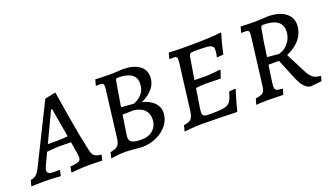

<svg xmlns="http://www.w3.org/2000/svg" viewBox="-76 -859 2110 1224"><g transform="rotate(-20 979.0 -247.5)"><path d="M466 -36 468 -33 459 2Q449 2 423.5 1Q398 0 372 0Q334 0 297.5 3Q261 6 251 7L249 2L256 -32Q300 -35 314 -42.5Q328 -50 328 -69Q328 -82 325 -97L312 -176L232 -177Q199 -177 148 -171L112 -94Q101 -73 101 -61Q101 -47 110.5 -41Q120 -35 142 -35H185V-32L177 5Q167 4 133.5 2Q100 0 67 0Q37 0 11.5 1Q-14 2 -22 2L-11 -38Q11 -40 26 -52.5Q41 -65 56 -96L253 -493L320 -507L327 -506Q333 -464 355.5 -329.5Q378 -195 401 -92Q407 -62 420.5 -50.5Q434 -39 466 -36ZM235 -215Q269 -215 305 -219L271 -416H264L169 -215Z M518 9 527 -30Q564 -37 578 -50.5Q592 -64 596 -97L636 -419Q637 -426 637 -437Q637 -450 631.5 -455Q626 -460 613 -460L587 -459L584 -463L595 -500Q605 -500 632.5 -498.5Q660 -497 686 -497Q713 -497 740.5 -498.5Q768 -500 778 -501Q849 -501 889.5 -473.5Q930 -446 930 -396Q930 -353 902 -318.5Q874 -284 824 -262Q874 -250 902.5 -221.5Q931 -193 931 -154Q931 -110 903.5 -73Q876 -36 829.5 -14Q783 8 729 8Q715 8 681 4Q637 0 614 0Q588 0 557.5 3.5Q527 7 518 9ZM771 -270Q771 -268 794 -280Q817 -292 835.5 -316Q854 -340 854 -380Q854 -461 733 -461Q724 -461 721 -457.5Q718 -454 716 -444Q701 -360 688 -277Q699 -276 726 -273.5Q753 -271 771 -270ZM660 -90Q657 -62 675.5 -50Q694 -38 741 -38Q791 -38 821 -66Q851 -94 851 -141Q851 -177 828.5 -200Q806 -223 761 -231L681 -229Z M1212 -41Q1275 -41 1303 -47Q1331 -53 1344.5 -71.5Q1358 -90 1370 -135L1412 -139L1414 -134Q1410 -123 1398 -82.5Q1386 -42 1376 0L1371 5Q1345 4 1263.5 2Q1182 0 1132 0Q1093 0 1059 3.5Q1025 7 1016 8L1026 -32Q1061 -36 1075 -50Q1089 -64 1094 -98L1134 -418Q1135 -425 1135 -437Q1135 -450 1130 -455Q1125 -460 1111 -460L1085 -459L1083 -463L1093 -500Q1104 -499 1137.5 -498Q1171 -497 1210 -497Q1374 -497 1448 -507L1450 -502Q1446 -491 1435.5 -452.5Q1425 -414 1416 -369L1371 -366Q1372 -371 1375 -386.5Q1378 -402 1378 -414Q1378 -432 1369 -440Q1360 -448 1338 -450.5Q1316 -453 1267 -453Q1241 -453 1231 -451.5Q1221 -450 1217 -444Q1213 -438 1211 -424L1187 -279L1266 -278Q1283 -278 1317 -281.5Q1351 -285 1362 -286L1365 -282L1348 -231Q1337 -231 1306 -232Q1275 -233 1240 -233Q1212 -233 1179 -228L1166 -145Q1156 -88 1156 -71Q1156 -52 1167 -46.5Q1178 -41 1212 -41Z M1648 -100Q1645 -81 1645 -69Q1645 -49 1655.5 -43Q1666 -37 1697 -36L1698 -33L1687 3Q1676 3 1645.5 2Q1615 1 1585 1Q1556 1 1533 2Q1510 3 1503 4L1515 -36Q1552 -40 1565 -51.5Q1578 -63 1582 -97L1622 -419Q1623 -426 1623 -436Q1623 -450 1618 -455Q1613 -460 1599 -460L1573 -459L1570 -463L1581 -500Q1591 -499 1617 -498Q1643 -497 1670 -497Q1697 -497 1725 -498.5Q1753 -500 1764 -501Q1836 -501 1879.5 -471Q1923 -441 1923 -390Q1923 -338 1891 -296Q1859 -254 1797 -227L1863 -97Q1882 -60 1901.5 -45Q1921 -30 1951 -30L1954 -26L1946 4L1873 12Q1852 12 1832 -7.5Q1812 -27 1797 -61L1735 -210H1664ZM1845 -375Q1845 -461 1718 -461Q1711 -461 1707.5 -457.5Q1704 -454 1701 -443Q1687 -373 1672 -259L1750 -251Q1751 -251 1774 -260Q1797 -269 1821 -300.5Q1845 -332 1845 -375Z"/></g></svg>

Font: Alegreya SC
Style: Italic
Weight: 400
Italic angle: -7°
Designer: Juan Pablo del Peral
Foundry: Huerta Tipografica
Version: Version 2.007; ttfautohint (v1.6)